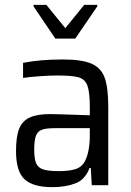

<svg xmlns="http://www.w3.org/2000/svg" viewBox="-20 -763 540 791"><path d="M46 0ZM46 -141Q46 -199 58.5 -231.5Q71 -264 101.5 -278.5Q132 -293 187 -293Q215 -293 350 -288V-322Q350 -384 340 -410.5Q330 -437 303.5 -444.5Q277 -452 214 -452Q186 -452 143.5 -449Q101 -446 75 -442V-504Q145 -518 238 -518Q318 -518 357.5 -500.5Q397 -483 411.5 -442Q426 -401 426 -322V0H358L354 -71H349Q331 -23 290.5 -7.5Q250 8 196 8Q116 8 81 -24.5Q46 -57 46 -141ZM331 -101Q350 -140 350 -206V-235H207Q170 -235 152.5 -228.5Q135 -222 128 -203.5Q121 -185 121 -146Q121 -108 129 -90Q137 -72 158 -65Q179 -58 223 -58Q265 -58 291.5 -66.5Q318 -75 331 -101ZM208 -604 118 -737V-743H171L249 -647L327 -743H381V-737L290 -604Z"/></svg>

Font: Assailand
Style: Regular
Weight: 400
Designer: Hector Gatti with collaboration of the Omnibus-Type team
Foundry: Omnibus-Type
Version: Version 0.072;October 19, 2019;FontCreator 12.0.0.2547 64-bi